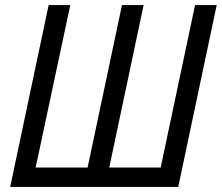

<svg xmlns="http://www.w3.org/2000/svg" viewBox="-20 -734 871 754"><path d="M20 0 171 -714H256L120 -76H324L459 -714H544L409 -76H611L746 -714H831L680 0Z"/></svg>

Font: Noto Sans UI SemiCondensed
Style: Italic
Weight: 400
Width: 4
Italic angle: -12°
Designer: Monotype Design Team
Foundry: Monotype Imaging Inc.
Version: Version 1.901